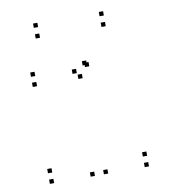

<svg xmlns="http://www.w3.org/2000/svg" viewBox="-83 -801 785 883"><g transform="rotate(-10 310.0 -360.0)"><path d="M351 -491V-511H331V-491ZM341.5 -500V-520H321.5V-500ZM98.5 -490V-510H78.5V-490ZM98.5 -442.5V-462.5H78.5V-442.5ZM311.5 -442.5V-462.5H291.5V-442.5ZM289 -470V-490H269V-470ZM289 10V-10H269V10ZM351 10V-10H331V10ZM541.5 10V-10H521.5V10ZM541.5 -39.5V-59.5H521.5V-39.5ZM98.5 -39.5V-59.5H78.5V-39.5ZM98.5 10V-10H78.5V10ZM150.5 -709.5V-729.5H130.5V-709.5ZM150.5 -659.5V-679.5H130.5V-659.5ZM457.5 -659.5V-679.5H437.5V-659.5ZM457.5 -709.5V-729.5H437.5V-709.5Z"/></g></svg>

Font: Monaspace Neon Dots Var
Style: Regular
Weight: 400
Designer: Riley Cran and the Lettermatic Team
Version: Version 1.100 (Monaspace Neon Dots)